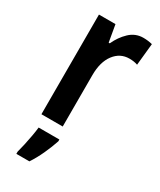

<svg xmlns="http://www.w3.org/2000/svg" viewBox="-197 -619 756 906"><g transform="rotate(30 181.5 -166.0)"><path d="M303 -553Q328 -553 352 -547L340 -428Q321 -435 295 -435Q245 -435 213.5 -393.5Q182 -352 182 -280V0H66V-543H156L172 -451H178Q197 -493 228.5 -523Q260 -553 303 -553ZM199 71Q187 107 168.5 147.5Q150 188 128 221H57V209Q62 191 68 164Q74 137 79 109Q84 81 86 61H199Z"/></g></svg>

Font: Noto Sans Myanmar Condensed SemiBold
Style: Regular
Weight: 600
Width: 3
Designer: Monotype Design Team
Foundry: Monotype Imaging Inc.
Version: Version 2.107; ttfautohint (v1.8.4.7-5d5b)